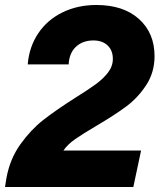

<svg xmlns="http://www.w3.org/2000/svg" viewBox="-34 -749 639 769"><path d="M267 -357Q320 -390 350 -412Q380 -434 399 -459Q418 -484 418 -513Q418 -547 397 -567Q376 -587 340 -587Q297 -587 270 -561.5Q243 -536 241 -491H77Q83 -562 119.5 -616Q156 -670 216.5 -699.5Q277 -729 352 -729Q460 -729 522.5 -673Q585 -617 585 -524Q585 -459 551.5 -408Q518 -357 471.5 -322.5Q425 -288 352 -245Q299 -214 267.5 -192Q236 -170 220 -146H531L500 0H-14L-8 -37Q6 -113 48 -171.5Q90 -230 140 -269Q190 -308 267 -357Z"/></svg>

Font: Mona Sans ExtraBold
Style: Italic
Weight: 800
Italic angle: -11.7°
Designer: Deni Anggara
Foundry: GitHub
Version: Version 2.000